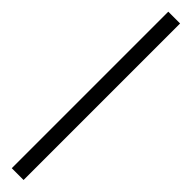

<svg xmlns="http://www.w3.org/2000/svg" viewBox="35 -254 460 460"><g transform="rotate(-45 265.0 -24.0)"><path d="M530.3 -44.4V-4.4H0V-44.4Z"/></g></svg>

Font: AzarMehrMonospaced
Style: SansRegular
Weight: 1
Designer: Amin Abedi
Version: Version 1.00